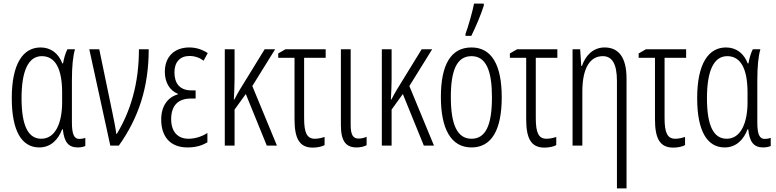

<svg xmlns="http://www.w3.org/2000/svg" viewBox="-20 -804 4284 1060"><path d="M197 10C262 10 303 -36 323 -90H327C334 -18 359 10 410 10C426 10 443 6 451 2V-43C441 -39 428 -37 418 -37C390 -37 377 -61 377 -128V-358C377 -441 383 -494 394 -532H352C340 -508 333 -481 328 -454H324C303 -510 260 -542 204 -542C107 -542 45 -452 45 -262C45 -84 98 10 197 10ZM208 -38C136 -38 99 -109 99 -262C99 -410 135 -494 211 -494C285 -494 323 -425 323 -293V-239C323 -124 285 -38 208 -38Z M473 -532 589 0H636C744 -152 801 -320 801 -532H747C747 -342 701 -191 625 -65H622C618 -98 608 -147 601 -180L528 -532Z M1060 -305H1037C973 -305 943 -343 943 -405C943 -461 974 -495 1026 -495C1056 -495 1083 -485 1104 -469L1127 -511C1096 -531 1063 -542 1025 -542C944 -542 890 -492 890 -408C890 -351 915 -305 962 -286V-283C906 -267 870 -219 870 -144C870 -54 916 10 1015 10C1064 10 1097 -2 1125 -18V-70C1100 -53 1061 -38 1021 -38C960 -38 925 -78 925 -146C925 -221 963 -260 1034 -260H1060Z M1499 -532H1441L1304 -309C1293 -291 1284 -274 1274 -255H1271C1273 -292 1275 -331 1275 -369V-532H1221V0H1275V-199L1337 -285L1453 0H1509L1373 -329Z M1778 -532H1556L1516 -509V-485H1606V-147C1606 -42 1631 11 1707 11C1731 11 1760 5 1772 -3V-48C1755 -42 1735 -38 1718 -38C1674 -38 1659 -72 1659 -152V-485H1778Z M1916 -532H1862V-113C1862 -23 1891 10 1949 10C1969 10 1987 6 2004 -2V-49C1995 -44 1976 -39 1960 -39C1931 -39 1916 -56 1916 -115Z M2366 -532H2308L2171 -309C2160 -291 2151 -274 2141 -255H2138C2140 -292 2142 -331 2142 -369V-532H2088V0H2142V-199L2204 -285L2320 0H2376L2240 -329Z M2550 -606H2582C2606 -654 2635 -722 2651 -773V-784H2597C2591 -748 2563 -650 2550 -617ZM2750 -267C2750 -443 2696 -542 2583 -542C2468 -542 2414 -445 2414 -268C2414 -91 2471 10 2583 10C2696 10 2750 -90 2750 -267ZM2469 -268C2469 -416 2502 -494 2583 -494C2664 -494 2696 -413 2696 -267C2696 -112 2661 -38 2583 -38C2504 -38 2469 -117 2469 -268Z M3057 -532H2835L2795 -509V-485H2885V-147C2885 -42 2910 11 2986 11C3010 11 3039 5 3051 -3V-48C3034 -42 3014 -38 2997 -38C2953 -38 2938 -72 2938 -152V-485H3057Z M3318 -542C3252 -542 3211 -494 3193 -440H3189L3183 -532H3141V0H3195V-298C3195 -433 3240 -494 3308 -494C3359 -494 3386 -452 3386 -357V236H3439V-370C3439 -488 3395 -542 3318 -542Z M3768 -532H3546L3506 -509V-485H3596V-147C3596 -42 3621 11 3697 11C3721 11 3750 5 3762 -3V-48C3745 -42 3725 -38 3708 -38C3664 -38 3649 -72 3649 -152V-485H3768Z M3981 10C4046 10 4087 -36 4107 -90H4111C4118 -18 4143 10 4194 10C4210 10 4227 6 4235 2V-43C4225 -39 4212 -37 4202 -37C4174 -37 4161 -61 4161 -128V-358C4161 -441 4167 -494 4178 -532H4136C4124 -508 4117 -481 4112 -454H4108C4087 -510 4044 -542 3988 -542C3891 -542 3829 -452 3829 -262C3829 -84 3882 10 3981 10ZM3992 -38C3920 -38 3883 -109 3883 -262C3883 -410 3919 -494 3995 -494C4069 -494 4107 -425 4107 -293V-239C4107 -124 4069 -38 3992 -38Z"/></svg>

Font: Noto Sans UI Condensed Light
Style: Regular
Weight: 300
Width: 3
Designer: Monotype Design Team
Foundry: Monotype Imaging Inc.
Version: Version 1.901